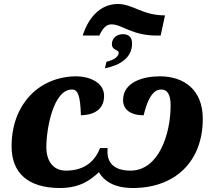

<svg xmlns="http://www.w3.org/2000/svg" viewBox="-20 -931 1068 961"><path d="M394 -753H477C498 -798 517 -809 538 -809C592 -809 639 -753 765 -753H784L806 -854H803C691 -855 645 -911 570 -911C479 -911 421 -839 394 -753ZM513 -622 505 -589C582 -605 641 -642 641 -713C641 -743 626 -760 595 -760C565 -760 540 -740 540 -710C540 -679 574 -683 574 -667C574 -651 557 -632 513 -622ZM281 10C381 10 434 -31 475 -69C498 -30 545 10 645 10C859 10 995 -125 995 -336C995 -482 901 -549 780 -549C696 -549 596 -520 596 -430C596 -386 629 -354 699 -354C711 -404 735 -483 786 -483C821 -483 834 -453 834 -403C834 -261 775 -77 633 -77C537 -77 512 -130 519 -190H481C458 -132 411 -77 310 -77C246 -77 212 -125 212 -195C212 -287 247 -483 340 -483C370 -483 382 -452 385 -354C444 -355 501 -379 501 -451C501 -522 421 -549 363 -549C177 -549 38 -410 38 -199C38 -64 121 10 281 10Z"/></svg>

Font: Noto Serif SemiCondensed Black
Style: Italic
Weight: 900
Width: 4
Italic angle: -12°
Designer: Monotype Design Team
Foundry: Monotype Imaging Inc.
Version: Version 2.014